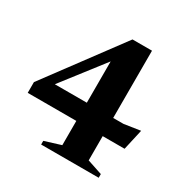

<svg xmlns="http://www.w3.org/2000/svg" viewBox="-155 -810 924 946"><g transform="rotate(30 307.5 -337.0)"><path d="M444 -673.5V-291H502.5L595 -305L568.5 -187.5H444V-49.5L529.5 -21V0H202V-21L294 -49.5V-187.5H17.5V-248.5L333 -673.5ZM294 -291V-526L112 -291Z"/></g></svg>

Font: Newsreader Text
Style: Bold
Weight: 700
Designer: Hugues Gentile
Foundry: Production Type
Version: Version 1.001